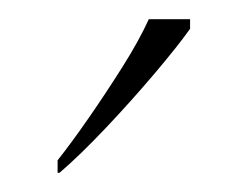

<svg xmlns="http://www.w3.org/2000/svg" viewBox="-20 -786 258 200"><path d="M40 -619Q55 -638 73 -664Q91 -690 108 -717Q125 -744 135 -766H178V-756Q166 -739 141.5 -710Q117 -681 90 -652.5Q63 -624 42 -606H40Z"/></svg>

Font: Noto Serif Tamil Thin
Style: Italic
Weight: 100
Italic angle: -12°
Designer: Indian Type Foundry, Tom Grace, and the Monotype Design Team
Foundry: Monotype Imaging Inc.
Version: Version 2.003; ttfautohint (v1.8.4.7-5d5b)